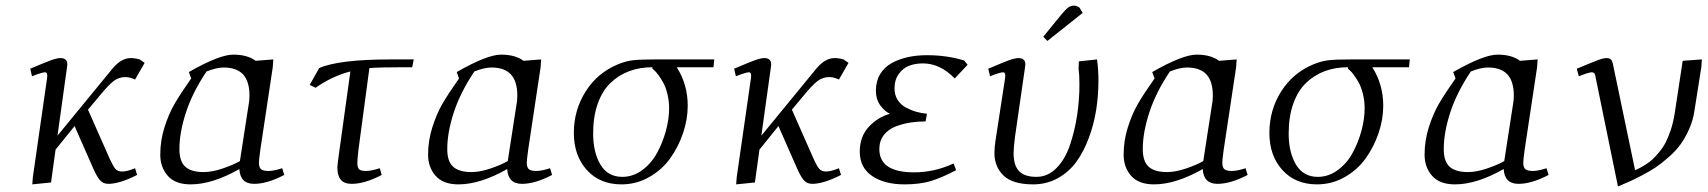

<svg xmlns="http://www.w3.org/2000/svg" viewBox="-20 -651 6092 685"><path d="M87.9 -405.8Q142.6 -429.2 163.1 -436.5Q183.6 -443.8 195.8 -443.8Q220.2 -443.8 220.2 -420.9Q220.2 -419.4 219.7 -416.7Q219.2 -414.1 218.8 -409.4Q218.3 -404.8 217.8 -401.9L185.1 -167L380.9 -405.8Q412.1 -443.8 446.8 -443.8Q461.9 -443.8 478 -439L496.1 -426.8L461.9 -367.2Q443.8 -376 426.8 -376Q404.3 -376 385.7 -362.1Q367.2 -348.1 336.9 -311L293.9 -259.8L372.1 -83Q384.3 -56.6 392.3 -47.9Q400.4 -39.1 416 -39.1Q433.6 -39.1 461.9 -50.8L469.2 -26.9Q407.2 4.9 366.2 4.9Q346.7 4.9 334.7 -10.3Q322.8 -25.4 309.1 -58.1L246.1 -201.2L178.2 -117.2L162.1 0L95.2 6.8L97.2 -19L147.9 -372.1Q150.9 -393.1 141.1 -393.1Q129.9 -393.1 94.2 -378.9Z M551.8 -99.1Q551.8 -149.4 566.9 -197Q582 -244.6 602.8 -280.5Q623.5 -316.4 662.1 -371.1L653.8 -394Q762.7 -456.1 812 -456.1Q862.8 -456.1 892.1 -434.1L955.1 -439L953.1 -411.1L908.7 -116.2Q903.8 -79.6 903.8 -70.8Q903.8 -53.2 911.6 -47.1Q919.4 -41 938 -41Q956.5 -41 986.8 -50.8L994.1 -26.9Q933.6 4.9 886.7 4.9Q836.9 4.9 834 -47.9Q737.8 6.8 660.2 6.8Q605.5 6.8 578.6 -23.7Q551.8 -54.2 551.8 -99.1ZM620.1 -119.1Q620.1 -74.7 641.4 -55.9Q662.6 -37.1 706.1 -37.1Q736.8 -37.1 773.7 -49.6Q810.5 -62 835.9 -76.2L865.7 -269Q870.1 -291 870.1 -309.1Q870.1 -360.8 847.2 -385.5Q824.2 -410.2 777.8 -410.2Q752.9 -410.2 716.8 -396Q667 -321.8 643.6 -250.2Q620.1 -178.7 620.1 -119.1Z M1085 -348.1 1118.7 -408.2Q1189.9 -439 1374 -439H1456.1L1450.7 -411.1H1419.9Q1335 -411.1 1297.9 -408.2L1258.8 -116.2Q1254.9 -81.5 1254.9 -70.8Q1254.9 -53.2 1261.2 -47.1Q1267.6 -41 1285.6 -41Q1304.7 -41 1335 -50.8L1341.8 -26.9Q1281.2 4.9 1234.9 4.9Q1208 4.9 1195.8 -9.8Q1183.6 -24.4 1183.6 -54.2Q1183.6 -62.5 1190.9 -113.8L1230 -396Q1166 -379.9 1106 -337.9Z M1507.3 -99.1Q1507.3 -149.4 1522.5 -197Q1537.6 -244.6 1558.3 -280.5Q1579.1 -316.4 1617.7 -371.1L1609.4 -394Q1718.3 -456.1 1767.6 -456.1Q1818.4 -456.1 1847.7 -434.1L1910.6 -439L1908.7 -411.1L1864.3 -116.2Q1859.4 -79.6 1859.4 -70.8Q1859.4 -53.2 1867.2 -47.1Q1875 -41 1893.6 -41Q1912.1 -41 1942.4 -50.8L1949.7 -26.9Q1889.2 4.9 1842.3 4.9Q1792.5 4.9 1789.6 -47.9Q1693.4 6.8 1615.7 6.8Q1561 6.8 1534.2 -23.7Q1507.3 -54.2 1507.3 -99.1ZM1575.7 -119.1Q1575.7 -74.7 1596.9 -55.9Q1618.2 -37.1 1661.6 -37.1Q1692.4 -37.1 1729.2 -49.6Q1766.1 -62 1791.5 -76.2L1821.3 -269Q1825.7 -291 1825.7 -309.1Q1825.7 -360.8 1802.7 -385.5Q1779.8 -410.2 1733.4 -410.2Q1708.5 -410.2 1672.4 -396Q1622.6 -321.8 1599.1 -250.2Q1575.7 -178.7 1575.7 -119.1Z M2027.3 -176.8Q2027.3 -258.3 2069.6 -325Q2111.8 -391.6 2185.5 -421.9Q2214.4 -433.6 2240.2 -436.3Q2266.1 -439 2319.3 -439H2528.3L2525.4 -411.1H2394.5Q2433.6 -349.6 2433.6 -273.9Q2433.6 -225.1 2416.7 -175.5Q2399.9 -126 2370.4 -85.2Q2340.8 -44.4 2295.4 -18.8Q2250 6.8 2197.3 6.8Q2120.1 6.8 2073.7 -44.4Q2027.3 -95.7 2027.3 -176.8ZM2096.2 -174.8Q2096.2 -107.4 2122.3 -63.7Q2148.4 -20 2200.2 -20Q2238.3 -20 2271 -43.9Q2303.7 -67.9 2324 -105Q2344.2 -142.1 2355.7 -184.1Q2367.2 -226.1 2367.2 -264.2Q2367.2 -291.5 2361.1 -315.9Q2355 -340.3 2346.2 -356.2Q2337.4 -372.1 2328.6 -383.8Q2319.8 -395.5 2314 -400.4L2307.6 -405.8V-411.1Q2262.7 -411.1 2225.1 -397.2Q2187.5 -383.3 2158.2 -355.2Q2128.9 -327.1 2112.5 -281Q2096.2 -234.9 2096.2 -174.8Z M2599.1 -405.8Q2653.8 -429.2 2674.3 -436.5Q2694.8 -443.8 2707 -443.8Q2731.4 -443.8 2731.4 -420.9Q2731.4 -419.4 2731 -416.7Q2730.5 -414.1 2730 -409.4Q2729.5 -404.8 2729 -401.9L2696.3 -167L2892.1 -405.8Q2923.3 -443.8 2958 -443.8Q2973.1 -443.8 2989.3 -439L3007.3 -426.8L2973.1 -367.2Q2955.1 -376 2938 -376Q2915.5 -376 2897 -362.1Q2878.4 -348.1 2848.1 -311L2805.2 -259.8L2883.3 -83Q2895.5 -56.6 2903.6 -47.9Q2911.6 -39.1 2927.2 -39.1Q2944.8 -39.1 2973.1 -50.8L2980.5 -26.9Q2918.5 4.9 2877.4 4.9Q2857.9 4.9 2845.9 -10.3Q2834 -25.4 2820.3 -58.1L2757.3 -201.2L2689.5 -117.2L2673.3 0L2606.4 6.8L2608.4 -19L2659.2 -372.1Q2662.1 -393.1 2652.3 -393.1Q2641.1 -393.1 2605.5 -378.9Z M3047.4 -109.9Q3047.4 -163.6 3079.3 -198.2Q3111.3 -232.9 3155.3 -245.1Q3138.2 -252 3121.6 -273.7Q3105 -295.4 3105 -328.1Q3105 -361.3 3119.9 -386.2Q3134.8 -411.1 3160.6 -425.5Q3186.5 -439.9 3218.3 -447Q3250 -454.1 3287.1 -454.1Q3358.9 -454.1 3419.9 -435.1L3432.1 -419.9L3386.2 -371.1Q3334 -424.8 3272.9 -424.8Q3246.6 -424.8 3224.9 -417Q3203.1 -409.2 3187.3 -388.2Q3171.4 -367.2 3171.4 -335Q3171.4 -312 3182.6 -294.4Q3193.8 -276.9 3212.4 -267.1Q3231 -257.3 3249 -252.2Q3267.1 -247.1 3287.1 -245.1L3282.2 -217.8Q3253.9 -217.8 3228.3 -213.9Q3202.6 -210 3176 -200Q3149.4 -189.9 3133.3 -169.2Q3117.2 -148.4 3117.2 -119.1Q3117.2 -36.1 3241.2 -36.1Q3314 -36.1 3382.3 -67.9L3391.1 -43.9Q3338.4 -16.1 3299.3 -4.6Q3260.3 6.8 3207 6.8Q3135.3 6.8 3091.3 -23.2Q3047.4 -53.2 3047.4 -109.9Z M3505.9 -405.8Q3560.5 -429.2 3581.1 -436.5Q3601.6 -443.8 3613.8 -443.8Q3638.2 -443.8 3638.2 -420.9Q3638.2 -419.4 3637.7 -416.7Q3637.2 -414.1 3636.7 -409.4Q3636.2 -404.8 3635.7 -401.9L3601.1 -162.1Q3596.2 -122.1 3596.2 -105Q3596.2 -60.1 3616.2 -40Q3636.2 -20 3677.7 -20Q3718.3 -20 3749.3 -51.5Q3780.3 -83 3797.4 -133.8Q3814.5 -184.6 3822.8 -239.5Q3831.1 -294.4 3831.1 -350.1Q3831.1 -383.8 3828.1 -405.8L3829.1 -432.1L3894 -439Q3898.9 -402.8 3898.9 -363.8Q3898.9 -310.5 3890.9 -259.3Q3882.8 -208 3864.7 -159.2Q3846.7 -110.4 3820.3 -74Q3793.9 -37.6 3754.2 -15.4Q3714.4 6.8 3666 6.8Q3592.8 6.8 3560.3 -24.7Q3527.8 -56.2 3527.8 -105Q3527.8 -124.5 3531.7 -149.9L3565.9 -372.1Q3568.8 -393.1 3559.1 -393.1Q3547.9 -393.1 3512.2 -378.9ZM3702.1 -520 3765.1 -597.2Q3781.2 -616.7 3790.5 -623.8Q3799.8 -630.9 3812 -630.9Q3816.4 -630.9 3821 -629.2Q3825.7 -627.4 3828.1 -626L3831.1 -624L3842.8 -605L3716.8 -504.9Z M3988.8 -99.1Q3988.8 -149.4 4003.9 -197Q4019 -244.6 4039.8 -280.5Q4060.5 -316.4 4099.1 -371.1L4090.8 -394Q4199.7 -456.1 4249 -456.1Q4299.8 -456.1 4329.1 -434.1L4392.1 -439L4390.1 -411.1L4345.7 -116.2Q4340.8 -79.6 4340.8 -70.8Q4340.8 -53.2 4348.6 -47.1Q4356.4 -41 4375 -41Q4393.6 -41 4423.8 -50.8L4431.2 -26.9Q4370.6 4.9 4323.7 4.9Q4273.9 4.9 4271 -47.9Q4174.8 6.8 4097.2 6.8Q4042.5 6.8 4015.6 -23.7Q3988.8 -54.2 3988.8 -99.1ZM4057.1 -119.1Q4057.1 -74.7 4078.4 -55.9Q4099.6 -37.1 4143.1 -37.1Q4173.8 -37.1 4210.7 -49.6Q4247.6 -62 4272.9 -76.2L4302.7 -269Q4307.1 -291 4307.1 -309.1Q4307.1 -360.8 4284.2 -385.5Q4261.2 -410.2 4214.8 -410.2Q4189.9 -410.2 4153.8 -396Q4104 -321.8 4080.6 -250.2Q4057.1 -178.7 4057.1 -119.1Z M4508.8 -176.8Q4508.8 -258.3 4551 -325Q4593.3 -391.6 4667 -421.9Q4695.8 -433.6 4721.7 -436.3Q4747.6 -439 4800.8 -439H5009.8L5006.8 -411.1H4876Q4915 -349.6 4915 -273.9Q4915 -225.1 4898.2 -175.5Q4881.3 -126 4851.8 -85.2Q4822.3 -44.4 4776.9 -18.8Q4731.4 6.8 4678.7 6.8Q4601.6 6.8 4555.2 -44.4Q4508.8 -95.7 4508.8 -176.8ZM4577.6 -174.8Q4577.6 -107.4 4603.8 -63.7Q4629.9 -20 4681.6 -20Q4719.7 -20 4752.4 -43.9Q4785.2 -67.9 4805.4 -105Q4825.7 -142.1 4837.2 -184.1Q4848.6 -226.1 4848.6 -264.2Q4848.6 -291.5 4842.5 -315.9Q4836.4 -340.3 4827.6 -356.2Q4818.8 -372.1 4810.1 -383.8Q4801.3 -395.5 4795.4 -400.4L4789.1 -405.8V-411.1Q4744.1 -411.1 4706.5 -397.2Q4668.9 -383.3 4639.6 -355.2Q4610.4 -327.1 4594 -281Q4577.6 -234.9 4577.6 -174.8Z M5062.5 -99.1Q5062.5 -149.4 5077.6 -197Q5092.8 -244.6 5113.5 -280.5Q5134.3 -316.4 5172.9 -371.1L5164.6 -394Q5273.4 -456.1 5322.8 -456.1Q5373.5 -456.1 5402.8 -434.1L5465.8 -439L5463.9 -411.1L5419.4 -116.2Q5414.6 -79.6 5414.6 -70.8Q5414.6 -53.2 5422.4 -47.1Q5430.2 -41 5448.7 -41Q5467.3 -41 5497.6 -50.8L5504.9 -26.9Q5444.3 4.9 5397.5 4.9Q5347.7 4.9 5344.7 -47.9Q5248.5 6.8 5170.9 6.8Q5116.2 6.8 5089.4 -23.7Q5062.5 -54.2 5062.5 -99.1ZM5130.9 -119.1Q5130.9 -74.7 5152.1 -55.9Q5173.3 -37.1 5216.8 -37.1Q5247.6 -37.1 5284.4 -49.6Q5321.3 -62 5346.7 -76.2L5376.5 -269Q5380.9 -291 5380.9 -309.1Q5380.9 -360.8 5357.9 -385.5Q5335 -410.2 5288.6 -410.2Q5263.7 -410.2 5227.5 -396Q5177.7 -321.8 5154.3 -250.2Q5130.9 -178.7 5130.9 -119.1Z M5605.5 -405.8Q5660.2 -428.7 5680.4 -436.3Q5700.7 -443.8 5711.4 -443.8Q5724.6 -443.8 5729.5 -436Q5734.4 -428.2 5736.8 -411.1L5813.5 -43.9Q5823.7 -48.3 5830.6 -51.8Q5837.4 -55.2 5851.3 -64Q5865.2 -72.8 5875.5 -82.3Q5885.7 -91.8 5899.2 -107.9Q5912.6 -124 5922.4 -142.6Q5932.1 -161.1 5940.9 -187.7Q5949.7 -214.4 5954.6 -245.1L5983.4 -434.1L6051.8 -439L6049.8 -411.1L6025.4 -256.8Q6020.5 -222.2 6006.6 -190.9Q5992.7 -159.7 5975.8 -136.2Q5959 -112.8 5933.6 -90.6Q5908.2 -68.4 5887.7 -54.4Q5867.2 -40.5 5838.1 -25.4Q5809.1 -10.3 5793 -3.2Q5776.9 3.9 5752.4 14.2L5673.3 -372.1Q5671.4 -385.3 5668.2 -389.2Q5665 -393.1 5658.7 -393.1Q5648.4 -393.1 5612.8 -378.9Z"/></svg>

Font: Dehuti
Style: Italic
Weight: 400
Version: Version 1.2